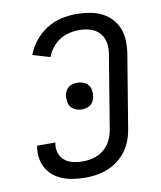

<svg xmlns="http://www.w3.org/2000/svg" viewBox="-84 -810 744 886"><g transform="rotate(-10 288.0 -367.5)"><path d="M246 8Q277 8 308.5 2Q340 -4 369.5 -19.5Q399 -35 422.5 -60Q446 -85 459 -115Q472 -145 477 -176L534 -521Q540 -558 537 -594.5Q534 -631 516 -661Q498 -691 469 -710Q440 -729 404.5 -736Q369 -743 332 -743Q297 -743 261.5 -735Q226 -727 194 -706.5Q162 -686 138 -656.5Q114 -627 101 -592L182 -568Q193 -598 216.5 -622.5Q240 -647 271 -657.5Q302 -668 332 -668Q360 -668 385.5 -660.5Q411 -653 428.5 -633.5Q446 -614 450.5 -587.5Q455 -561 450 -534L393 -189Q389 -164 377 -140Q365 -116 343 -98.5Q321 -81 296 -74.5Q271 -68 246 -68Q222 -68 200.5 -73Q179 -78 162 -91.5Q145 -105 138 -126.5Q131 -148 135 -171L136 -176H51Q50 -172 49 -167Q44 -136 51.5 -105.5Q59 -75 78 -52Q97 -29 124.5 -15.5Q152 -2 183 3Q214 8 246 8ZM283 -305Q297 -305 310.5 -309.5Q324 -314 333 -326.5Q342 -339 344 -352Q348 -373 342.5 -392Q337 -411 320 -420.5Q303 -430 283 -430Q269 -430 255.5 -425.5Q242 -421 233 -408.5Q224 -396 222 -383Q219 -363 224 -344Q229 -325 246 -315Q263 -305 283 -305Z"/></g></svg>

Font: Iosevka Sparkle
Style: Italic
Weight: 400
Italic angle: -9°
Designer: Belleve Invis
Foundry: Belleve Invis
Version: Version 4.5.0; ttfautohint (v1.8.3)